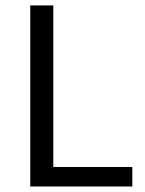

<svg xmlns="http://www.w3.org/2000/svg" viewBox="-20 -676 526 696"><path d="M89.7 0V-656.3H173.2V-70.7H459.7V0Z"/></svg>

Font: Source Sans 3 Variable
Style: Regular
Weight: 200
Designer: Paul D. Hunt
Foundry: Adobe Systems Incorporated
Version: Version 3.026